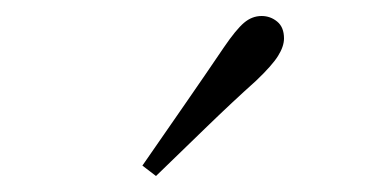

<svg xmlns="http://www.w3.org/2000/svg" viewBox="-20 -823 470 240"><path d="M158 -616Q185 -655 211 -692.5Q237 -730 260 -764Q275 -786 285 -794.5Q295 -803 307 -803Q318 -803 326.5 -796Q335 -789 335 -775Q335 -765 327.5 -753Q320 -741 300 -722Q271 -696 239.5 -665.5Q208 -635 175 -603Z"/></svg>

Font: Noto Serif SC ExtraLight
Style: Regular
Weight: 200
Designer: Ryoko NISHIZUKA 西塚涼子 (kana & ideographs); Frank Grießhammer (Latin, Greek & Cyrillic); Wenlong ZHANG 张文龙 (bopomofo); San
Foundry: Adobe
Version: Version 2.002-H1;hotconv 1.1.0;makeotfexe 2.6.0